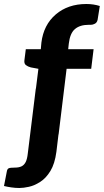

<svg xmlns="http://www.w3.org/2000/svg" viewBox="-68 -760 519 960"><path d="M72 0 124 -416 86 -423Q71 -427 61.5 -434.5Q52 -442 54 -458L61 -514H136L139 -547Q150 -636 211 -688Q272 -740 364 -740Q382 -740 398.5 -737.5Q415 -735 431 -730L420 -661Q417 -647 406.5 -641.5Q396 -636 387 -636Q381 -636 379 -636Q377 -636 376 -636Q332 -636 307 -615Q282 -594 276 -542L273 -514H400L388 -416H265L225 -88ZM29 180Q9 180 -11.5 177Q-32 174 -48 170L-34 98Q-32 85 -24.5 81.5Q-17 78 6 78Q27 78 40 71.5Q53 65 60.5 50Q68 35 71 7L111 -317H252L214 -1Q206 59 184 95Q162 131 133 149.5Q104 168 76.5 174Q49 180 29 180Z"/></svg>

Font: Aleo ExtraBold
Style: Italic
Weight: 800
Italic angle: -7°
Designer: Alessio Laiso
Foundry: Alessio Laiso
Version: Version 2.001;gftools[0.9.29]